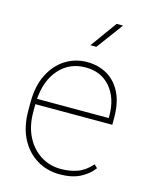

<svg xmlns="http://www.w3.org/2000/svg" viewBox="-114 -824 722 910"><g transform="rotate(15 246.5 -369.5)"><path d="M375.5 -749 279.3 -619.1H250L343.8 -749ZM447.8 -281.7H70.3V-243.2Q70.3 -174.3 96.2 -123.3Q122.1 -72.3 166.5 -44.2Q210.9 -16.1 266.1 -16.1Q309.6 -16.1 346.9 -29.5Q384.3 -43 415.5 -79.1L431.2 -64Q406.7 -30.8 366.5 -10.5Q326.2 9.8 266.1 9.8Q205.1 9.8 155 -20.3Q105 -50.3 75.4 -106.9Q45.9 -163.6 45.9 -243.2V-284.2Q45.9 -364.7 74.5 -421.4Q103 -478 150.9 -508.1Q198.7 -538.1 256.8 -538.1Q312.5 -538.1 355.7 -512.9Q398.9 -487.8 423.3 -438.7Q447.8 -389.6 447.8 -317.4ZM256.8 -511.7Q178.7 -511.7 128.7 -456.8Q78.6 -401.9 71.3 -308.1H423.3V-319.3Q423.3 -406.2 377.9 -459Q332.5 -511.7 256.8 -511.7Z"/></g></svg>

Font: Robert Sans Thin
Style: Regular
Weight: 100
Designer: Christian Robertson (extended by Adam Twardoch)
Foundry: Google
Version: Version 12.135;April 2, 2019;FontCreator 11.5.0.2425 64-bit;